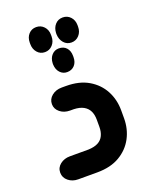

<svg xmlns="http://www.w3.org/2000/svg" viewBox="-129 -749 660 823"><g transform="rotate(-20 201.0 -337.5)"><path d="M137 -561Q116 -561 102.5 -576.5Q89 -592 89 -615V-622Q89 -645 102.5 -660Q116 -675 137 -675Q158 -675 172 -660Q186 -645 186 -622V-615Q186 -592 172 -576.5Q158 -561 137 -561ZM258 -561Q237 -561 223.5 -576.5Q210 -592 209 -615V-622Q210 -645 223.5 -660Q237 -675 258 -675Q279 -675 293 -660Q307 -645 307 -622V-615Q307 -592 293 -576.5Q279 -561 258 -561ZM151 -505Q152 -528 165 -542Q178 -556 197 -556Q219 -556 231.5 -542Q244 -528 244 -505V-499Q244 -476 231 -462Q218 -448 197 -448Q178 -448 165 -462Q152 -476 151 -499ZM171 0H84Q58 0 39.5 -15Q21 -30 21 -53Q21 -76 39.5 -90.5Q58 -105 84 -105H169Q196 -106 213 -115Q230 -124 238 -141Q246 -158 246 -180V-213Q246 -236 238 -252.5Q230 -269 213 -278.5Q196 -288 169 -289H152Q125 -289 106.5 -304Q88 -319 88 -341Q88 -364 106.5 -379Q125 -394 152 -394H171Q232 -394 273.5 -369.5Q315 -345 336.5 -304.5Q358 -264 358 -215V-179Q358 -130 336.5 -89.5Q315 -49 273.5 -24.5Q232 0 171 0Z"/></g></svg>

Font: Beiruti
Style: Bold
Weight: 700
Designer: Arlette Boutros
Foundry: Boutros
Version: Version 1.41